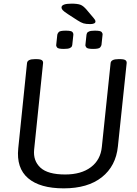

<svg xmlns="http://www.w3.org/2000/svg" viewBox="-20 -1026 752 1052"><path d="M475 -894Q451 -894 437.5 -898Q424 -902 404 -915L353 -948Q330 -963 323.5 -970.5Q317 -978 317 -985Q317 -1006 372 -1006Q404 -1006 420.5 -1000Q437 -994 456 -971L494 -926Q503 -916 503 -908Q503 -901 495 -897.5Q487 -894 475 -894ZM490 -758Q459 -758 453 -766Q447 -774 448 -780L454 -836Q455 -839 456.5 -844Q458 -849 467.5 -853.5Q477 -858 500 -858Q531 -858 537 -850.5Q543 -843 542 -836L536 -780Q535 -774 528.5 -766Q522 -758 490 -758ZM330 -758Q299 -758 293 -765.5Q287 -773 288 -780L294 -836Q295 -842 301.5 -850Q308 -858 340 -858Q372 -858 377.5 -850Q383 -842 382 -836L376 -780Q376 -778 374 -772.5Q372 -767 362.5 -762.5Q353 -758 330 -758ZM329 6Q199 6 134 -49.5Q69 -105 80 -213L128 -680Q130 -702 171 -702H179Q201 -702 209 -696.5Q217 -691 216 -680L167 -206Q161 -145 201.5 -107.5Q242 -70 337 -70Q425 -70 478 -110Q531 -150 538 -221L586 -680Q588 -702 629 -702H637Q659 -702 667 -696.5Q675 -691 674 -680L626 -224Q615 -116 538 -55Q461 6 329 6Z"/></svg>

Font: Asap
Style: Italic
Weight: 400
Italic angle: -6°
Designer: Pablo Cosgaya
Foundry: Omnibus-Type
Version: Version 3.001; ttfautohint (v1.8.3)